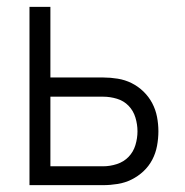

<svg xmlns="http://www.w3.org/2000/svg" viewBox="-20 -540 540 560"><path d="M66 0V-520H127V-314H281Q302 -314 323.5 -310.5Q345 -307 364 -297.5Q383 -288 398.5 -273Q414 -258 424 -239Q434 -220 438 -199Q442 -178 442 -157Q442 -136 438 -114.5Q434 -93 424 -74Q414 -55 398.5 -40.5Q383 -26 364 -16.5Q345 -7 323.5 -3.5Q302 0 281 0ZM127 -55H281Q301 -55 321 -61.5Q341 -68 355 -82.5Q369 -97 375 -117Q381 -137 381 -157Q381 -177 375 -197Q369 -217 355 -231.5Q341 -246 321 -252Q301 -258 281 -258H127Z"/></svg>

Font: Iosevka Fixed Light
Style: Regular
Weight: 300
Monospace: yes
Designer: Belleve Invis
Foundry: Belleve Invis
Version: Version 32.3.0